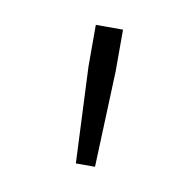

<svg xmlns="http://www.w3.org/2000/svg" viewBox="-41 -805 313 306"><g transform="rotate(10 115.5 -651.5)"><path d="M92 -696V-763H136V-696L130 -540H99Z"/></g></svg>

Font: SpoqaHanSans
Style: Thin
Weight: 250
Designer: [Spoqa Han Sans] Dong-huui Kim \uAE40 \uB3D9 \uD718   [Noto Sans] Ryoko NISHIZUKA \u897F \u585A \u6DBC \u5B50  (kana & i
Foundry: Spoqa (http://bi.spoqa.com)
Version: Version 1.004;PS 1.004;hotconv 1.0.82;makeotf.lib2.5.63406